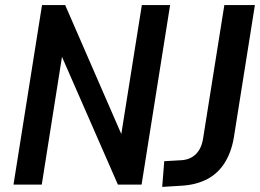

<svg xmlns="http://www.w3.org/2000/svg" viewBox="-20 -725 1021 754"><path d="M33 0 145 -705H236L471 -165H451L537 -705H648L536 0H443L208 -537H229L144 0ZM617 9 625 -92 695 -96Q718 -98 735 -108.5Q752 -119 763 -137.5Q774 -156 778 -184L861 -705H981L898 -183Q888 -126 862 -85Q836 -44 794.5 -22Q753 0 698 4Z"/></svg>

Font: Nunito Sans 10pt Condensed
Style: Bold Italic
Weight: 700
Width: 3
Italic angle: -9°
Designer: Vernon Adams
Foundry: Vernon Adams
Version: Version 3.101;gftools[0.9.27]